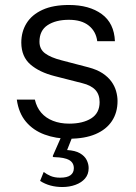

<svg xmlns="http://www.w3.org/2000/svg" viewBox="-20 -547 548 771"><path d="M258 10Q204 10 158.8 -6.8Q113.5 -23.5 84.2 -58.2Q55 -93 47.5 -147H120Q127 -116 145.5 -94.5Q164 -73 192.8 -61.8Q221.5 -50.5 258 -50.5Q313 -50.5 346.5 -71.8Q380 -93 380 -137Q380 -167.5 362.8 -186Q345.5 -204.5 310.5 -213L199 -241.5Q138 -257 102 -288.2Q66 -319.5 65.5 -375.5Q65.5 -420 86.8 -454Q108 -488 150.5 -507.5Q193 -527 257 -527Q338.5 -527 388.5 -490.5Q438.5 -454 441.5 -381.5H370.5Q365.5 -421 336.5 -444.2Q307.5 -467.5 256.5 -467.5Q204 -467.5 171.2 -446Q138.5 -424.5 138.5 -379.5Q138.5 -349.5 161 -332.8Q183.5 -316 226.5 -305L335.5 -276.5Q369.5 -267.5 391.8 -252.8Q414 -238 427.2 -219.8Q440.5 -201.5 446.2 -181Q452 -160.5 452 -141.5Q452 -95 429.5 -61Q407 -27 363.8 -8.5Q320.5 10 258 10ZM336 128Q336 153 321.5 169.8Q307 186.5 283 195.2Q259 204 230.5 204Q205 204 182.8 198Q160.5 192 141 179.5L155.5 143.5Q167.5 153 183.5 159.8Q199.5 166.5 221.5 166.5Q250 166.5 263.2 156.5Q276.5 146.5 276.5 128.5Q276.5 106.5 258 95.8Q239.5 85 198 84Q193.5 84 192.5 82.5Q191.5 81 192.5 78L229 -5H273.5L249.5 55.5Q282.5 57.5 301.2 68.5Q320 79.5 328 95.5Q336 111.5 336 128Z"/></svg>

Font: Public Sans Light
Style: Regular
Weight: 300
Designer: The Public Sans Project Authors: Dan O. Williams and USWDS (Libre Franklin designed by Pablo Impallari and Rodrigo Fuenz
Version: Version 1.007